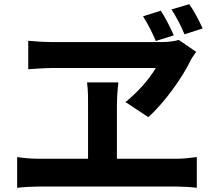

<svg xmlns="http://www.w3.org/2000/svg" viewBox="-20 -881 1040 918"><path d="M749 -830 664 -803C688 -765 708 -725 725 -685L811 -712C795 -748 772 -794 749 -830ZM885 -861 800 -836C824 -798 845 -759 862 -717L949 -745C932 -782 909 -827 885 -861ZM918 -633 835 -690C813 -684 786 -680 757 -680C659 -680 319 -680 224 -680C190 -680 149 -683 115 -686V-550C115 -550 194 -556 234 -556C305 -556 658 -556 725 -556C695 -505 644 -445 580 -393L689 -321C764 -387 853 -511 891 -592C898 -606 908 -618 918 -633ZM62 -130V17C96 13 132 11 163 11H826C849 11 892 13 921 17V-130C894 -127 862 -122 826 -122H539V-371C539 -405 541 -445 546 -487H396C402 -446 401 -404 401 -372V-122H163C131 -122 94 -125 62 -130Z"/></svg>

Font: Noto Sans TC
Style: Bold
Weight: 700
Designer: Ryoko NISHIZUKA 西塚涼子 (kana, bopomofo & ideographs); Paul D. Hunt (Latin, Greek & Cyrillic); Sandoll Communications 산돌커뮤니
Foundry: Adobe
Version: Version 2.004;hotconv 1.0.118;makeotfexe 2.5.65603